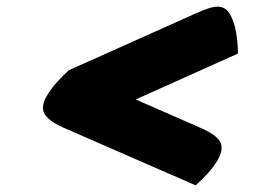

<svg xmlns="http://www.w3.org/2000/svg" viewBox="-20 -657 803 577"><path d="M187 -446 580 -274Q615 -259 630.5 -244.5Q646 -230 646 -213Q646 -196 633.5 -175Q621 -154 603 -134.5Q585 -115 568 -100L176 -271Q141 -286 125 -301Q109 -316 109 -333Q109 -349 121 -369.5Q133 -390 151.5 -410.5Q170 -431 187 -446ZM634 -637Q658 -637 671 -614.5Q684 -592 689.5 -559.5Q695 -527 695 -496L314 -325Q292 -315 276.5 -310Q261 -305 249 -305Q223 -305 208 -336Q199 -356 194 -384Q189 -412 187 -446L569 -617Q591 -627 607 -632Q623 -637 634 -637Z"/></svg>

Font: Lemonada
Style: Regular
Weight: 400
Designer: Mohamed Gaber (Arabic), Eduardo Tunni (Latin)
Foundry: Kief Type Foundry
Version: Version 4.005